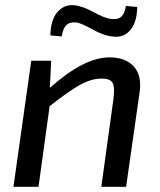

<svg xmlns="http://www.w3.org/2000/svg" viewBox="-20 -723 620 743"><path d="M467 -700 511 -696Q510 -638 485.5 -608Q461 -578 422 -581Q383 -584 339 -608.5Q295 -633 277 -636Q250 -639 236.5 -625.5Q223 -612 219 -582L175 -586Q176 -646 202 -676Q228 -706 265 -703Q299 -700 341.5 -676.5Q384 -653 408 -650Q436 -646 449.5 -658.5Q463 -671 467 -700ZM178 -488 173 -383Q305 -501 404 -501Q466 -501 498 -465.5Q530 -430 520 -364L468 0H372L419 -340Q425 -386 415.5 -402.5Q406 -419 374 -419Q333 -419 288.5 -394Q244 -369 172 -312L129 0H32L101 -488Z"/></svg>

Font: Exo 2.0 Medium
Style: Italic
Weight: 500
Italic angle: -8°
Designer: Natanael Gama
Version: Version 1.001;PS 001.001;hotconv 1.0.70;makeotf.lib2.5.58329